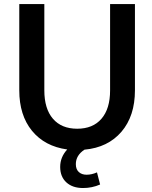

<svg xmlns="http://www.w3.org/2000/svg" viewBox="-20 -739 759 958"><path d="M201.2 -288.1Q201.2 -196.3 244.1 -146.5Q287.1 -96.7 365.2 -96.7Q443.4 -96.7 486.3 -146.5Q529.3 -196.3 529.3 -288.1V-718.8H653.3V-288.1Q653.3 -160.2 585.9 -81.5Q518.6 -2.9 401.4 7.8Q358.4 36.1 358.4 80.1Q358.4 105.5 373 119.1Q387.7 132.8 412.1 132.8Q437.5 132.8 463.9 121.1L479.5 181.6Q439.5 199.2 394.5 199.2Q341.8 199.2 311 170.9Q280.3 142.6 280.3 93.8Q280.3 44.9 315.4 6.8Q203.1 -8.8 139.6 -86.4Q76.2 -164.1 76.2 -288.1V-718.8H201.2Z"/></svg>

Font: Min Sans SemiBold
Style: Regular
Weight: 600
Designer: Jinseong-Kim, NotoSansCJK, Nunito
Foundry: Jinseong-Kim
Version: Version 1.400;Glyphs 3.1.2 (3151)